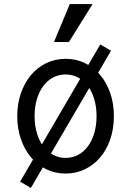

<svg xmlns="http://www.w3.org/2000/svg" viewBox="-20 -837 640 937"><path d="M300.1 10Q351.2 10 394.5 -11Q437.8 -32 469.2 -69.2Q500.6 -106.4 518.2 -157.8Q535.8 -209.1 535.8 -270Q535.8 -330.9 518.2 -382.2Q500.6 -433.6 469.2 -470.8Q437.8 -508 394.5 -529Q351.1 -550 300.2 -550Q249.2 -550 205.8 -528.9Q162.3 -507.9 131.2 -470.7Q100 -433.6 82.1 -382.2Q64.2 -330.9 64.2 -270Q64.2 -209.1 82.1 -157.8Q100 -106.4 131.1 -69.3Q162.3 -32.1 205.7 -11.1Q249.1 10 300.1 10ZM299.8 -66.4Q267 -66.4 239 -81.3Q211 -96.1 191 -123.2Q171 -150.2 159.9 -187.6Q148.8 -225 148.8 -270Q148.8 -315 159.9 -352.4Q171 -389.8 191 -416.8Q211 -443.9 239 -458.7Q267 -473.6 299.8 -473.6Q333.6 -473.6 361.4 -458.7Q389.2 -443.8 409.1 -416.8Q429.1 -389.8 440.1 -352.4Q451.2 -315 451.2 -270Q451.2 -225 440.1 -187.6Q429.1 -150.2 409.1 -123.2Q389.2 -96.2 361.4 -81.3Q333.6 -66.4 299.8 -66.4ZM78.2 49.4 130.6 80.2 521.8 -589.4 469.4 -620.2ZM431.6 -817H320.6L243.4 -632H316.4Z"/></svg>

Font: CommitMonoV142 ExtLt
Style: Regular
Weight: 200
Monospace: yes
Designer: Eigil Nikolajsen
Foundry: Eigil Nikolajsen
Version: Version 1.142